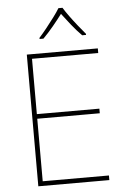

<svg xmlns="http://www.w3.org/2000/svg" viewBox="-62 -993 674 1037"><g transform="rotate(-5 275.0 -474.5)"><path d="M488 0H103V-714H488V-689H129V-389H468V-364H129V-25H488ZM317 -949Q329 -929 349 -901.5Q369 -874 391 -846.5Q413 -819 431 -798V-792H410Q382 -820 354.5 -854.5Q327 -889 306 -917Q285 -889 256.5 -854.5Q228 -820 200 -792H179V-798Q198 -819 220 -846.5Q242 -874 262.5 -901.5Q283 -929 295 -949Z"/></g></svg>

Font: Noto Sans Gujarati Thin
Style: Regular
Weight: 100
Designer: Jelle Bosma - Monotype Design Team, Universal Thirst
Foundry: Monotype Imaging Inc.
Version: Version 2.106; ttfautohint (v1.8.4.7-5d5b)